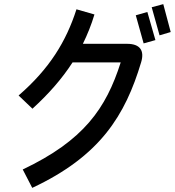

<svg xmlns="http://www.w3.org/2000/svg" viewBox="-20 -872 846 929"><path d="M806 -717 770 -852 714 -837 752 -701ZM136 37C465 -117 586 -314 663 -571C680 -628 657 -660 595 -660H381C403 -705 422 -752 437 -802L350 -827C300 -671 219 -539 70 -410L137 -346C216 -418 280 -491 331 -570H564C493 -347 385 -192 90 -52ZM732 -678 693 -814 637 -798 675 -662Z"/></svg>

Font: Smiley Sans Oblique
Style: Regular
Weight: 400
Italic angle: -8°
Designer: oooooohmygosh, Nagisa Chen, Janine Sui, Heda Shi, Jian Li
Foundry: atelierAnchor
Version: Version 2.0.1